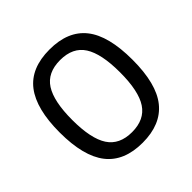

<svg xmlns="http://www.w3.org/2000/svg" viewBox="-180 -851 1025 1025"><g transform="rotate(-45 333.0 -338.0)"><path d="M607.9 -337.9Q607.9 -155.8 539.3 -70.8Q470.7 14.2 333 14.2Q193.4 14.2 125.7 -72.3Q58.1 -158.7 58.1 -337.9Q58.1 -515.6 125 -602.8Q191.9 -689.9 333 -689.9Q472.2 -689.9 540 -604.5Q607.9 -519 607.9 -337.9ZM513.2 -337.9Q513.2 -478 470.9 -543.9Q428.7 -609.9 333 -609.9Q237.3 -609.9 195.1 -543.9Q152.8 -478 152.8 -337.9Q152.8 -196.8 195.6 -131.3Q238.3 -65.9 333 -65.9Q427.2 -65.9 470.2 -130.9Q513.2 -195.8 513.2 -337.9Z"/></g></svg>

Font: ClearSansRegular
Style: Regular
Weight: 400
Foundry: Intel Corporation
Version: Version 1.00